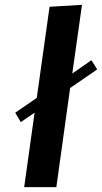

<svg xmlns="http://www.w3.org/2000/svg" viewBox="-20 -774 422 794"><path d="M319 -754 279 -470 358 -525 382 -487 270 -410 213 0H80L123 -308L66 -269L43 -308L132 -369L185 -746Z"/></svg>

Font: Arsenal
Style: Bold Italic
Weight: 700
Italic angle: -9°
Designer: Andrij Shevchenko
Foundry: Stairsfor.com
Version: Version 1.000